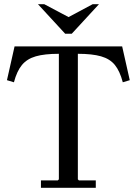

<svg xmlns="http://www.w3.org/2000/svg" viewBox="-20 -890 650 910"><path d="M559 -670 595 -510 562 -500Q548 -553 524.5 -582Q501 -611 459 -623Q417 -635 349 -635V-40L354 -35H434V0H174V-35H254L259 -40V-635Q191 -635 149.5 -623Q108 -611 84 -582Q60 -553 46 -500L13 -510L49 -670ZM419 -870H449L320 -730H289L160 -870H190L305 -809Z"/></svg>

Font: Brygada 1918
Style: Regular
Weight: 400
Designer: Mateusz Machalski | Borys Kosmynka | Przemek Hoffer
Foundry: NIEPODLEGLA 2018
Version: Version 3.006